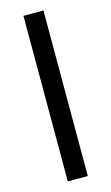

<svg xmlns="http://www.w3.org/2000/svg" viewBox="-115 -771 471 815"><g transform="rotate(-15 121.0 -364.0)"><path d="M165 -727.5H77.1V0H165Z"/></g></svg>

Font: Raveo
Style: Regular
Weight: 400
Designer: Jakub Foglar, Rasmus Andersson (Inter)
Foundry: Jakubfoglar.com
Version: Version 1.100;Glyphs 3.2.3 (3260)